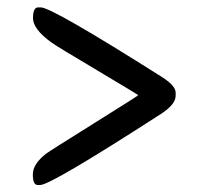

<svg xmlns="http://www.w3.org/2000/svg" viewBox="-20 -556 556 531"><path d="M84 -44.4Q70.8 -44.4 70.8 -73.5Q70.8 -102.5 107.9 -131.3Q116.2 -137.7 239.3 -214.6Q362.3 -291.5 362.3 -292.7Q362.3 -293.9 249.3 -361.1Q136.2 -428.2 121.6 -439Q71.3 -475.6 71.3 -505.6Q71.3 -535.6 85.4 -535.6H92.8Q123.5 -535.6 428.2 -342.8Q465.8 -318.8 465.8 -299.8V-291.5Q465.8 -267.1 424.8 -240.7Q120.6 -44.4 91.3 -44.4Z"/></svg>

Font: Averia Libre
Style: Regular
Weight: 400
Version: Version 1.002